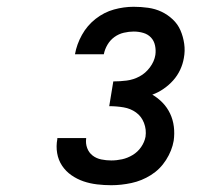

<svg xmlns="http://www.w3.org/2000/svg" viewBox="-20 -863 640 566"><path d="M308 -317Q287 -317 266 -319.5Q245 -322 226 -328.5Q207 -335 190.5 -346.5Q174 -358 163 -374.5Q152 -391 148.5 -411.5Q145 -432 149 -453V-456H234V-455Q232 -440 237 -426.5Q242 -413 253 -404.5Q264 -396 278.5 -393Q293 -390 308 -390Q324 -390 340 -393.5Q356 -397 371 -406Q386 -415 396 -429.5Q406 -444 409 -460Q412 -481 404.5 -500.5Q397 -520 381 -531.5Q365 -543 344.5 -546.5Q324 -550 302 -550L314 -623Q334 -623 353.5 -625.5Q373 -628 391 -637.5Q409 -647 422 -664.5Q435 -682 438 -701Q440 -715 437 -729Q434 -743 425 -752.5Q416 -762 402.5 -766Q389 -770 374 -770Q360 -770 345 -766.5Q330 -763 317.5 -754Q305 -745 297 -731.5Q289 -718 286 -703H201Q206 -732 221.5 -760Q237 -788 262 -807.5Q287 -827 316 -835Q345 -843 374 -843Q396 -843 417 -840Q438 -837 456 -828.5Q474 -820 489 -806Q504 -792 512 -773.5Q520 -755 523 -734Q526 -713 522 -692Q519 -674 511 -657Q503 -640 490.5 -626Q478 -612 462 -601Q446 -590 429 -584Q446 -574 459.5 -560Q473 -546 481.5 -528Q490 -510 492.5 -489.5Q495 -469 492 -448Q487 -419 469.5 -391.5Q452 -364 425 -347Q398 -330 367.5 -323.5Q337 -317 308 -317Z"/></svg>

Font: Iosevka Etoile Semibold
Style: Italic
Weight: 600
Italic angle: -9°
Designer: Belleve Invis
Foundry: Belleve Invis
Version: Version 22.1.2; ttfautohint (v1.8.4)